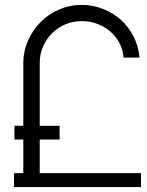

<svg xmlns="http://www.w3.org/2000/svg" viewBox="-20 -763 600 783"><path d="M37 -57H75V-194H39V-250H75V-506Q75 -554 94 -597Q113 -640 145 -672.5Q177 -705 220.5 -724Q264 -743 313 -743Q359 -743 400.5 -726.5Q442 -710 473.5 -681.5Q505 -653 525 -613.5Q545 -574 549 -528H484Q481 -562 466 -589.5Q451 -617 427.5 -636.5Q404 -656 374.5 -666.5Q345 -677 313 -677Q278 -677 247 -664Q216 -651 192.5 -627.5Q169 -604 155.5 -573Q142 -542 142 -506V-250H223V-194H142V-57H555V0H37Z"/></svg>

Font: Fundamental  Brigade Scvhlank
Style: Regular
Weight: 100
Designer: Peter Wiegel, original typeface by Arno Drescher 1935
Foundry: Peter Wiegel
Version: Version 0.000 2012 initial release